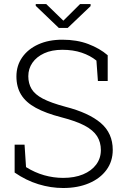

<svg xmlns="http://www.w3.org/2000/svg" viewBox="-20 -917 623 947"><path d="M291.5 10.3Q230.5 10.3 169.7 -8.3Q108.9 -26.9 52.2 -65.9V-203.6H101.1L108.4 -92.8Q151.4 -65.9 197.8 -52.7Q244.1 -39.6 291.5 -39.6Q347.7 -39.6 389.4 -56.9Q431.2 -74.2 454.3 -105.2Q477.5 -136.2 477.5 -176.8Q477.5 -215.8 458.7 -245.4Q439.9 -274.9 397.7 -297.4Q355.5 -319.8 283.2 -338.4Q205.6 -358.4 156.5 -385.3Q107.4 -412.1 84.2 -450Q61 -487.8 61 -540Q61 -593.3 89.4 -634Q117.7 -674.8 168.7 -698Q219.7 -721.2 287.6 -721.2Q359.4 -721.2 415.8 -699.7Q472.2 -678.2 511.2 -644.5V-517.6H462.9L455.6 -618.2Q424.8 -643.1 382.8 -657.2Q340.8 -671.4 287.6 -671.4Q235.4 -671.4 197.8 -654.1Q160.2 -636.7 139.9 -607.4Q119.6 -578.1 119.6 -541Q119.6 -505.4 135.7 -478.3Q151.9 -451.2 191.4 -430.4Q231 -409.7 302.2 -390.6Q418 -360.8 477.1 -310.3Q536.1 -259.8 536.1 -177.7Q536.1 -121.1 505.1 -78.9Q474.1 -36.6 418.9 -13.2Q363.8 10.3 291.5 10.3ZM426.8 -897V-886.8L314 -779.3H270L156.3 -888.2V-897H208L292.5 -815L375 -897Z"/></svg>

Font: Roboto Slab LO Light
Style: Regular
Weight: 300
Designer: Google
Version: Version 2.000